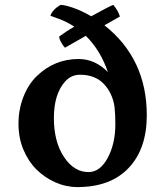

<svg xmlns="http://www.w3.org/2000/svg" viewBox="-20 -740 672 781"><path d="M404.8 -637.2Q577.1 -501 577.1 -271Q577.1 -134.8 503.4 -56.9Q429.7 21 294.9 21Q248.5 21 205.1 1.7Q161.6 -17.6 128.4 -50.5Q95.2 -83.5 75.2 -131.3Q55.2 -179.2 55.2 -237.1Q55.2 -294.9 75.4 -346.4Q95.7 -397.9 129.9 -430.7Q201.7 -500 299.8 -500Q366.7 -500 418.9 -446.8Q388.7 -535.6 329.1 -594.2L244.1 -545.9Q236.3 -553.7 228 -569.1Q219.7 -584.5 221.2 -591.8Q249 -612.3 282.2 -631.8Q248 -653.3 218 -663.8Q188 -674.3 185.1 -675.8Q192.4 -699.7 226.1 -720.2Q242.7 -720.2 277.6 -708.3Q312.5 -696.3 351.1 -673.8Q425.3 -714.8 440.9 -720.2Q459.5 -698.7 467.8 -672.9ZM449.2 -234.9Q449.2 -275.4 445.8 -306.2Q437 -362.8 401.6 -399.4Q366.2 -436 305.2 -436Q269.5 -436 244.6 -408.2Q199.2 -356.9 199.2 -260Q199.2 -163.1 240.2 -101.6Q281.2 -40 339.8 -40Q387.2 -40 418.2 -97.9Q449.2 -155.8 449.2 -234.9Z"/></svg>

Font: Marko One
Style: Regular
Weight: 400
Designer: Zhenya Spizhovyi
Foundry: Cyreal
Version: Version 1.003